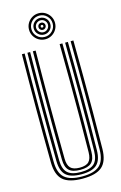

<svg xmlns="http://www.w3.org/2000/svg" viewBox="-149 -1071 720 1140"><g transform="rotate(-15 211.0 -501.0)"><path d="M211.4 7Q127.6 7 90.8 -25.7Q54.1 -58.5 53 -133.8Q52 -215.1 51.5 -297.7Q50.9 -380.3 51 -463.8Q51.1 -547.3 51.6 -631.4Q52.1 -715.5 53 -800H69.9Q69.1 -720.4 68.4 -638Q67.8 -555.7 67.8 -471.7Q67.8 -387.8 68.3 -303.1Q68.9 -218.5 69.9 -134.1Q70.7 -65.1 104 -35.8Q137.4 -6.4 211.4 -6.4Q285.1 -6.4 318.4 -35.7Q351.7 -64.9 352.5 -134.1Q353.7 -216.3 354.1 -299.3Q354.6 -382.2 354.6 -465.5Q354.6 -548.9 354 -632.7Q353.4 -716.5 352.5 -800H369.4Q370.7 -688.5 371.2 -577.8Q371.7 -467.2 371.3 -356.4Q370.9 -245.6 369.4 -133.8Q368.3 -58.5 331.6 -25.7Q294.9 7 211.4 7ZM211.4 -19.9Q145.5 -19.9 116.5 -46.5Q87.6 -73.1 86.8 -134.3Q85.8 -217.5 85.2 -300.5Q84.7 -383.5 84.7 -466.6Q84.7 -549.7 85.3 -633Q86 -716.3 86.8 -800H103.6Q102.8 -719.6 102.2 -637Q101.6 -554.4 101.6 -470.6Q101.6 -386.9 102.1 -302.7Q102.6 -218.5 103.6 -134.4Q104.4 -80 129.6 -56.8Q154.7 -33.6 211.4 -33.6Q267.8 -33.6 292.9 -56.8Q317.9 -80 318.7 -134.4Q319.9 -216.7 320.4 -299.6Q320.8 -382.5 320.8 -465.8Q320.8 -549.2 320.2 -632.7Q319.6 -716.3 318.7 -800H335.6Q336.5 -716.1 337.1 -633.1Q337.7 -550.1 337.7 -467.2Q337.7 -384.3 337.3 -301.2Q336.9 -218.1 335.6 -134.3Q334.8 -73.1 305.9 -46.5Q277 -19.9 211.4 -19.9ZM211.4 -47.1Q163.7 -47.1 142.4 -67.3Q121.1 -87.6 120.5 -134.7Q119 -245.7 118.6 -356.2Q118.2 -466.8 118.8 -577.6Q119.4 -688.4 120.5 -800H137.4Q136.6 -720.2 136 -637.7Q135.4 -555.1 135.4 -471.2Q135.4 -387.3 135.9 -302.9Q136.4 -218.5 137.4 -135Q137.9 -95.8 154.7 -78.2Q171.6 -60.5 211.4 -60.5Q251 -60.5 267.7 -78.2Q284.5 -95.8 285 -135Q286.5 -245.5 286.9 -356Q287.3 -466.4 286.8 -577.5Q286.3 -688.5 285 -800H301.9Q302.7 -716.1 303.3 -633Q303.9 -549.9 303.9 -467Q303.9 -384.2 303.5 -301.3Q303.1 -218.5 301.9 -134.7Q301.3 -87.2 279.9 -67.1Q258.6 -47.1 211.4 -47.1ZM211.5 -849.7Q189.5 -849.7 171.3 -860.5Q153.1 -871.2 142.3 -889.4Q131.5 -907.7 131.5 -929.6Q131.5 -951.7 142.3 -969.8Q153.1 -988 171.3 -998.7Q189.5 -1009.5 211.4 -1009.5Q233.5 -1009.5 251.6 -998.7Q269.8 -987.9 280.5 -969.8Q291.3 -951.7 291.3 -929.7Q291.3 -907.6 280.5 -889.4Q269.8 -871.2 251.6 -860.5Q233.5 -849.7 211.5 -849.7ZM211.4 -864.2Q238.6 -864.2 257.7 -883.2Q276.8 -902.3 276.8 -929.6Q276.8 -956.8 257.7 -975.9Q238.7 -995 211.4 -995Q184.2 -995 165.1 -975.9Q146 -956.9 146 -929.6Q146 -902.4 165.1 -883.3Q184.2 -864.2 211.4 -864.2ZM211.4 -878.6Q190.2 -878.6 175.3 -893.5Q160.4 -908.4 160.4 -929.6Q160.4 -950.8 175.3 -965.7Q190.2 -980.5 211.4 -980.5Q232.6 -980.5 247.5 -965.7Q262.4 -950.8 262.4 -929.6Q262.4 -908.4 247.5 -893.5Q232.6 -878.6 211.4 -878.6ZM211.5 -893.1Q226.5 -893.1 237.2 -903.9Q247.9 -914.6 247.9 -929.7Q247.9 -944.7 237.2 -955.4Q226.5 -966.1 211.4 -966.1Q196.4 -966.1 185.7 -955.4Q174.9 -944.7 174.9 -929.6Q174.9 -914.6 185.7 -903.9Q196.4 -893.1 211.5 -893.1ZM211.5 -907.5Q202.2 -907.5 195.8 -914Q189.4 -920.5 189.4 -929.7Q189.4 -938.9 195.8 -945.3Q202.3 -951.6 211.5 -951.6Q220.7 -951.6 227.1 -945.3Q233.4 -938.9 233.4 -929.7Q233.4 -920.4 227.1 -914Q220.7 -907.5 211.5 -907.5ZM211.4 -921.6Q219.4 -921.6 219.4 -929.6Q219.4 -937.6 211.4 -937.6Q203.4 -937.6 203.4 -929.6Q203.4 -921.6 211.4 -921.6Z"/></g></svg>

Font: Big Shoulders Inline Text SC Thin
Style: Regular
Weight: 100
Designer: Patric King
Foundry: XO Type Co
Version: Version 2.002